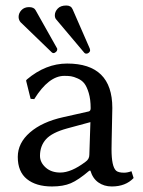

<svg xmlns="http://www.w3.org/2000/svg" viewBox="-20 -671 521 701"><path d="M85.9 -645Q104 -645 109.9 -633.8L188 -495.1Q189 -494.1 189 -491.2Q189 -485.4 184.1 -481.2Q179.2 -477.1 175.8 -477.1Q171.9 -477.1 168.9 -480L55.2 -589.8Q48.3 -597.7 47.9 -608.9Q47.9 -623 58.3 -634Q68.8 -645 85.9 -645ZM222.2 -650.9Q239.3 -650.9 245.1 -637.2L307.6 -494.1L309.1 -487.8Q309.1 -485.8 308.1 -483.4Q307.1 -481 303.5 -478Q299.8 -475.1 294.9 -475.1Q291 -475.1 288.1 -478L186 -599.1Q180.2 -605 180.2 -615.2Q180.2 -628.4 190.7 -639.6Q201.2 -650.9 222.2 -650.9ZM310.1 -225.1 225.1 -202.1Q169.9 -187 147.9 -162.6Q126 -138.2 126 -102.1Q126 -78.1 146.5 -59.6Q167 -41 200.2 -41Q240.2 -41 292 -80.1Q306.2 -89.8 306.2 -106ZM310.1 -47.9H306.2Q266.1 -13.7 238.5 -2Q210.9 9.8 169.9 9.8Q111.8 9.8 78.4 -17.1Q44.9 -43.9 44.9 -98.1Q44.9 -148.9 89.4 -187.5Q133.8 -226.1 210.9 -243.2L304.2 -264.2Q311 -266.1 311 -275.9Q311 -308.1 304 -331.5Q296.9 -355 287.8 -366.5Q278.8 -377.9 263.9 -384.5Q249 -391.1 239 -392.6Q229 -394 214.8 -394Q157.7 -394 105 -309.1L91.8 -310.1L75.2 -377L78.1 -380.9Q147 -439 225.1 -439Q390.1 -439 390.1 -276.9Q390.1 -273.4 389.6 -252.7Q389.2 -231.9 388.7 -208.3Q388.2 -184.6 387.7 -160.2Q387.2 -135.7 387.2 -126Q387.2 -63 403.8 -47.9Q412.1 -40.5 433.1 -40.5Q445.3 -40.5 460 -45.9L467.8 -21Q438.5 9.8 388.2 9.8Q359.9 9.8 339.1 -4.9Q318.4 -19.5 310.1 -47.9Z"/></svg>

Font: Biolilbert
Style: Regular
Weight: 400
Designer: Philipp H. Poll
Foundry: Philipp H. Poll
Version: Version 1.1.0